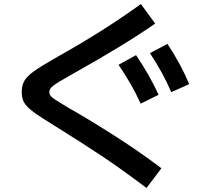

<svg xmlns="http://www.w3.org/2000/svg" viewBox="-20 -827 1040 954"><path d="M261 -196Q181 -245 147 -270Q113 -295 100.5 -316.5Q88 -338 88 -370Q88 -404 102 -427Q116 -450 151.5 -475Q187 -500 266 -545Q495 -673 680 -807L751 -710Q603 -606 333 -455Q265 -417 245 -401.5Q225 -386 225 -371Q225 -359 231 -351Q237 -343 255.5 -331Q274 -319 322 -290Q405 -244 537.5 -160Q670 -76 782 9L708 107Q579 10 485 -52.5Q391 -115 261 -196ZM656 -553Q724 -453 768 -356L679 -312Q635 -409 569 -505ZM812 -609Q879 -508 920 -409L831 -369Q790 -465 725 -563Z"/></svg>

Font: Enso SemiBold
Style: Regular
Weight: 600
Designer: Coji Morishita
Foundry: UNDERFOREST DESIGN
Version: Version 1.000